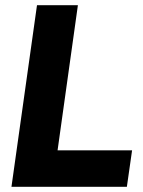

<svg xmlns="http://www.w3.org/2000/svg" viewBox="-20 -717 550 737"><path d="M24 0H467L487 -140H201L279 -697H122Z"/></svg>

Font: HK Grotesk Black
Style: Italic
Weight: 900
Italic angle: -16°
Designer: Alfredo Marco Pradil
Foundry: Hanken Design Co.
Version: Version 3.001;FEAKit 1.0